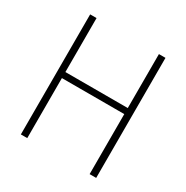

<svg xmlns="http://www.w3.org/2000/svg" viewBox="-163 -852 960 989"><g transform="rotate(30 316.5 -357.0)"><path d="M541 0H502V-357H131V0H93V-714H131V-393H502V-714H541Z"/></g></svg>

Font: Noto Sans Kannada SemiCondensed ExtraLight
Style: Regular
Weight: 200
Width: 4
Designer: Jelle Bosma - Monotype Design Team
Foundry: Monotype Imaging Inc.
Version: Version 2.005; ttfautohint (v1.8.4.7-5d5b)